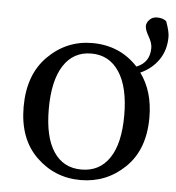

<svg xmlns="http://www.w3.org/2000/svg" viewBox="-50 -705 701 765"><g transform="rotate(5 300.5 -322.0)"><path d="M451.2 -257.8Q451.2 -371.1 411.1 -431.6Q371.1 -492.2 299.8 -492.2Q227.5 -492.2 188.5 -431.6Q149.4 -371.1 149.4 -257.8Q149.4 -145.5 188.5 -86.9Q227.5 -28.3 299.8 -28.3Q372.1 -28.3 411.6 -86.9Q451.2 -145.5 451.2 -257.8ZM599.6 -585Q599.6 -532.2 572.8 -493.2Q545.9 -454.1 500 -433.6Q551.8 -363.3 551.8 -257.8Q551.8 -129.9 477.5 -58.1Q403.3 13.7 299.8 13.7Q196.3 13.7 122.6 -58.1Q48.8 -129.9 48.8 -257.8Q48.8 -386.7 123 -460.4Q197.3 -534.2 299.8 -534.2Q410.2 -534.2 482.4 -456.1Q535.2 -476.6 535.2 -535.2Q535.2 -554.7 520.5 -580.1Q505.9 -605.5 505.9 -620.1Q505.9 -633.8 517.6 -646Q529.3 -658.2 547.9 -658.2Q571.3 -658.2 585 -646.5Q599.6 -606.4 599.6 -585Z"/></g></svg>

Font: GenYoMin TW TTF Medium
Style: Regular
Weight: 500
Version: Version 1.300